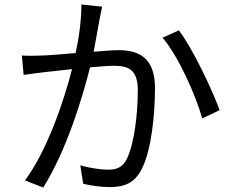

<svg xmlns="http://www.w3.org/2000/svg" viewBox="-20 -810 1040 861"><path d="M782 -674 709 -641C780 -558 858 -382 887 -279L965 -316C931 -409 844 -593 782 -674ZM78 -561 86 -474C112 -478 153 -483 176 -486L303 -500C269 -366 194 -138 92 -1L174 31C279 -138 347 -364 384 -508C428 -512 468 -515 492 -515C555 -515 598 -498 598 -406C598 -298 582 -168 550 -100C530 -57 500 -49 463 -49C435 -49 382 -56 340 -69L353 14C385 22 433 29 471 29C536 29 585 12 617 -55C659 -138 675 -297 675 -416C675 -551 602 -585 513 -585C489 -585 447 -582 400 -578L426 -721C430 -740 434 -762 438 -780L345 -790C345 -722 335 -644 319 -572C259 -567 200 -562 167 -561C135 -560 109 -559 78 -561Z"/></svg>

Font: Noto Sans CJK JP
Style: Regular
Weight: 400
Designer: Ryoko NISHIZUKA 西塚涼子 (kana, bopomofo & ideographs); Paul D. Hunt (Latin, Greek & Cyrillic); Sandoll Communications 산돌커뮤니
Foundry: Adobe
Version: Version 2.004;hotconv 1.0.118;makeotfexe 2.5.65603